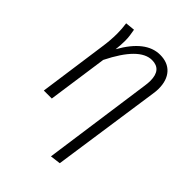

<svg xmlns="http://www.w3.org/2000/svg" viewBox="-213 -641 953 953"><g transform="rotate(45 264.0 -164.0)"><path d="M398 -372Q401 -392 401 -408Q401 -487 334 -487Q247 -487 162 -316L117 0H61L111 -357Q119 -410 119 -457Q119 -492 114 -525L164 -530Q167 -514 169.5 -496.5Q172 -479 172 -460Q172 -432 168 -397Q245 -534 344 -534Q398 -534 428 -501Q458 -468 458 -409Q458 -392 455 -374L372 199L317 206Z"/></g></svg>

Font: Fira Sans Condensed Light
Style: Italic
Weight: 300
Width: 3
Italic angle: -8°
Designer: Carrois Corporate & Edenspiekermann AG
Foundry: Carrois Corporate GbR & Edenspiekermann AG
Version: Version 4.203